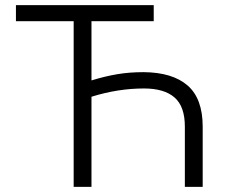

<svg xmlns="http://www.w3.org/2000/svg" viewBox="-20 -727 894 747"><path d="M578.1 -644.5H335.9V-414.1Q388.2 -430.2 435.5 -438.2Q482.9 -446.3 539.1 -446.3Q651.4 -445.3 710 -394.3Q768.6 -343.3 768.6 -234.4V0H699.2V-234.4Q699.2 -313 658.9 -347.9Q618.7 -382.8 540 -382.8Q439 -382.8 335.9 -350.6V0H266.6V-644.5H42V-707H578.1Z"/></svg>

Font: Pretendard GOV Light
Style: Regular
Weight: 300
Designer: Base glyphs from Inter by Rasmus Andersson; Hangeul glyphs from Noto Sans CJK(Source Han Sans) by Jang Soo-young and Kan
Foundry: Kil Hyung-jin
Version: Version 1.309